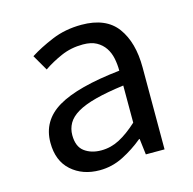

<svg xmlns="http://www.w3.org/2000/svg" viewBox="-82 -580 676 674"><g transform="rotate(-15 256.0 -243.0)"><path d="M58 -126Q58 -206 129.5 -248.5Q201 -291 357 -308Q357 -331 352.5 -353Q348 -375 336.5 -392Q325 -409 306 -419.5Q287 -430 257 -430Q214 -430 177.5 -414Q141 -398 112 -378L79 -435Q113 -457 162 -477.5Q211 -498 270 -498Q359 -498 399 -443.5Q439 -389 439 -298V0H371L364 -58H362Q327 -29 286.5 -8.5Q246 12 201 12Q139 12 98.5 -24Q58 -60 58 -126ZM139 -132Q139 -90 163.5 -72Q188 -54 224 -54Q259 -54 290.5 -70.5Q322 -87 357 -119V-254Q296 -246 254 -235Q212 -224 186.5 -209Q161 -194 150 -174.5Q139 -155 139 -132Z"/></g></svg>

Font: Myanmar Sanpya
Style: Regular
Weight: 400
Designer: Danh Hong
Foundry: Google Inc.
Version: Version 2.00 November 22, 2015